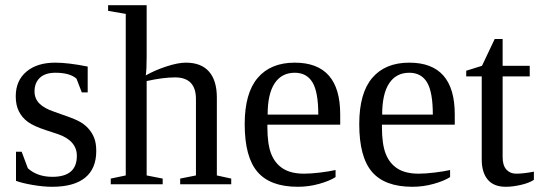

<svg xmlns="http://www.w3.org/2000/svg" viewBox="-20 -714 2095 744"><path d="M353 -128.9Q353 -60.5 309.8 -25.4Q266.6 9.8 182.1 9.8Q147.9 9.8 106.7 2.7Q65.4 -4.4 42 -13.2V-126H64L87.9 -62Q124.5 -28.8 183.1 -28.8Q277.8 -28.8 277.8 -109.9Q277.8 -169.4 203.1 -194.8L159.7 -209Q110.4 -225.1 87.9 -241.7Q65.4 -258.3 53.2 -282.5Q41 -306.6 41 -340.8Q41 -401.4 82.3 -436.3Q123.5 -471.2 193.8 -471.2Q244.1 -471.2 319.8 -456.1V-356H296.9L276.4 -409.2Q250.5 -432.1 194.8 -432.1Q155.3 -432.1 134.5 -412.6Q113.8 -393.1 113.8 -359.9Q113.8 -332 132.6 -313Q151.4 -293.9 189.5 -281.2Q261.2 -256.8 283.2 -245.6Q305.2 -234.4 320.6 -218Q335.9 -201.7 344.5 -180.7Q353 -159.7 353 -128.9Z M548.3 -495.1Q548.3 -444.3 544.9 -421.9Q580.1 -441.9 624.8 -456.5Q669.4 -471.2 700.2 -471.2Q759.8 -471.2 790 -436.5Q820.3 -401.9 820.3 -335.9V-34.2L876 -22V0H678.2V-22L739.3 -34.2V-330.1Q739.3 -414.1 658.2 -414.1Q612.3 -414.1 548.3 -399.9V-34.2L610.4 -22V0H409.2V-22L467.3 -34.2V-660.2L398.9 -671.9V-693.8H548.3Z M1016.1 -231V-222.2Q1016.1 -154.8 1031 -117.4Q1045.9 -80.1 1076.9 -60.5Q1107.9 -41 1158.2 -41Q1184.6 -41 1220.7 -45.4Q1256.8 -49.8 1280.3 -55.2V-27.8Q1256.8 -12.7 1216.6 -1.5Q1176.3 9.8 1134.3 9.8Q1027.3 9.8 977.8 -47.9Q928.2 -105.5 928.2 -232.9Q928.2 -353 978.5 -412.1Q1028.8 -471.2 1122.1 -471.2Q1298.3 -471.2 1298.3 -271V-231ZM1122.1 -432.1Q1071.3 -432.1 1044.2 -391.1Q1017.1 -350.1 1017.1 -270H1213.4Q1213.4 -357.4 1190.9 -394.8Q1168.5 -432.1 1122.1 -432.1Z M1460 -231V-222.2Q1460 -154.8 1474.9 -117.4Q1489.7 -80.1 1520.8 -60.5Q1551.8 -41 1602.1 -41Q1628.4 -41 1664.6 -45.4Q1700.7 -49.8 1724.1 -55.2V-27.8Q1700.7 -12.7 1660.4 -1.5Q1620.1 9.8 1578.1 9.8Q1471.2 9.8 1421.6 -47.9Q1372.1 -105.5 1372.1 -232.9Q1372.1 -353 1422.4 -412.1Q1472.7 -471.2 1565.9 -471.2Q1742.2 -471.2 1742.2 -271V-231ZM1565.9 -432.1Q1515.1 -432.1 1488 -391.1Q1460.9 -350.1 1460.9 -270H1657.2Q1657.2 -357.4 1634.8 -394.8Q1612.3 -432.1 1565.9 -432.1Z M1939.9 9.8Q1893.1 9.8 1869.9 -18.1Q1846.7 -45.9 1846.7 -96.2V-418H1786.6V-439.9L1847.7 -459L1897 -563H1927.7V-459H2032.7V-418H1927.7V-105Q1927.7 -73.2 1942.1 -57.1Q1956.5 -41 1980 -41Q2008.3 -41 2048.8 -48.8V-17.1Q2031.7 -5.4 1999.5 2.2Q1967.3 9.8 1939.9 9.8Z"/></svg>

Font: Tinos
Style: Regular
Weight: 400
Designer: Steve Matteson
Foundry: Monotype Imaging Inc.
Version: Version 1.23